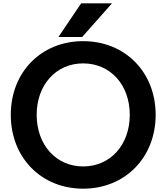

<svg xmlns="http://www.w3.org/2000/svg" viewBox="-20 -1064 1004 1157"><path d="M481 73C734 73 918 -115 918 -372C918 -629 734 -816 481 -816C228 -816 45 -629 45 -372C45 -115 228 73 481 73ZM481 -61C319 -61 201 -190 201 -372C201 -554 319 -682 481 -682C644 -682 762 -554 762 -372C762 -190 644 -61 481 -61ZM332 -841H475L655 -1044H469Z"/></svg>

Font: LINE Seed JP_OTF Bold
Style: Regular
Weight: 700
Designer: LINE & Fontrix & Fontworks
Version: Version 1.009